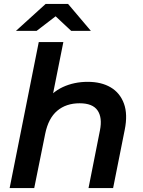

<svg xmlns="http://www.w3.org/2000/svg" viewBox="-20 -956 725 976"><path d="M426 -540Q495 -540 542.5 -512Q590 -484 610 -429.5Q630 -375 614 -296L555 0H430L488 -293Q501 -358 476 -394.5Q451 -431 385 -431Q316 -431 271 -393Q226 -355 210 -277L154 0H29L177 -742H302L230 -382L204 -430Q242 -487 299.5 -513.5Q357 -540 426 -540ZM61 -799 212 -936H326L442 -799H342L219 -914H316L166 -799Z"/></svg>

Font: MOST Montserrat SemiBold
Style: Italic
Weight: 600
Italic angle: -11.3°
Designer: Julieta Ulanovsky
Foundry: Julieta Ulanovsky
Version: Version 8.000;March 11, 2024;FontCreator 15.0.0.2926 64-bit